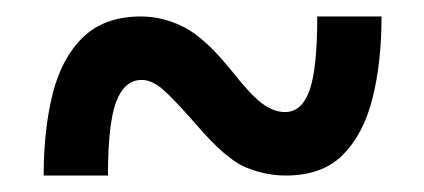

<svg xmlns="http://www.w3.org/2000/svg" viewBox="-20 -473 515 233"><path d="M33 -260Q33 -316 44 -359.5Q55 -403 81 -428Q107 -453 151 -453Q178 -453 203.5 -440Q229 -427 262 -386Q284 -358 298 -347.5Q312 -337 326 -337Q346 -337 355.5 -363Q365 -389 365 -453H443Q443 -397 432 -353.5Q421 -310 396 -285Q371 -260 327 -260Q302 -260 278 -270Q254 -280 218 -322Q190 -354 177 -365Q164 -376 152 -376Q131 -376 121 -349.5Q111 -323 111 -260Z"/></svg>

Font: Noto Serif Sinhala ExtraCondensed Black
Style: Regular
Weight: 900
Width: 2
Designer: Jelle Bosma - Monotype Design Team
Foundry: Monotype Imaging Inc.
Version: Version 2.007; ttfautohint (v1.8.4.7-5d5b)